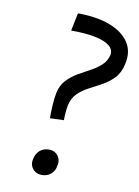

<svg xmlns="http://www.w3.org/2000/svg" viewBox="-78 -714 561 774"><g transform="rotate(10 202.5 -327.5)"><path d="M140 -225Q140 -248 141.5 -277.5Q143 -307 148 -331Q155 -363 174.5 -383.5Q194 -404 219 -418.5Q244 -433 268.5 -446Q293 -459 311.5 -476Q330 -493 336 -518Q340 -539 323 -554.5Q306 -570 266 -579Q226 -588 163 -588L178 -661Q255 -661 309 -640.5Q363 -620 388 -582.5Q413 -545 401 -493Q393 -456 372.5 -434.5Q352 -413 326 -398.5Q300 -384 274.5 -371Q249 -358 229 -339Q209 -320 202 -287Q200 -277 198.5 -260.5Q197 -244 197 -227ZM148 6Q131 6 119.5 -2Q108 -10 103 -23Q98 -36 102 -52Q106 -73 121 -86.5Q136 -100 158 -100Q175 -100 186 -92Q197 -84 202 -71Q207 -58 203 -42Q200 -20 184.5 -7Q169 6 148 6Z"/></g></svg>

Font: Ysabeau Office Medium
Style: Italic
Weight: 500
Italic angle: -12°
Designer: Christian Thalmann (Catharsis Fonts)
Version: Version 2.001;gftools[0.9.30]; featfreeze: tnum,lnum,ss02